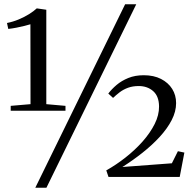

<svg xmlns="http://www.w3.org/2000/svg" viewBox="-20 -835 911 906"><path d="M124 -343.5 123.5 -720.5Q114 -717.5 96.2 -713Q78.5 -708.5 58 -704.5Q37.5 -700.5 19 -698.5L13 -726.5Q41 -732 68 -743.2Q95 -754.5 117 -768.2Q139 -782 153.5 -795.5L198.5 -789V-343.5L289 -335.5V-312.5H30.5V-335.5ZM570.5 -815H623L199 51H146.5ZM481.5 -31Q528 -57 572.5 -92Q617 -127 652.8 -167.2Q688.5 -207.5 709.8 -249.8Q731 -292 730.5 -333Q730 -381 702.8 -405Q675.5 -429 634.5 -429Q606.5 -429 584.5 -421Q562.5 -413 545.2 -400Q528 -387 513.5 -373L491 -393.5Q507 -414.5 530.2 -434.2Q553.5 -454 585.5 -467Q617.5 -480 658.5 -480Q705.5 -480 739.8 -462.5Q774 -445 792.5 -415.5Q811 -386 811 -348.5Q811 -308.5 790 -268Q769 -227.5 733 -188.5Q697 -149.5 651.8 -113.8Q606.5 -78 557.5 -47L791 -64.5L819.5 -121.5L850 -115L828 0H492Z"/></svg>

Font: Merriweather 96pt Light
Style: Regular
Weight: 300
Version: Version 2.100